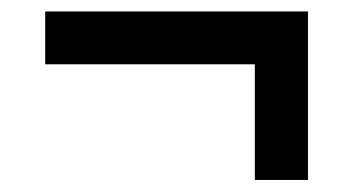

<svg xmlns="http://www.w3.org/2000/svg" viewBox="-20 -420 610 327"><path d="M57 -400.5H504.5V-113.5H414V-310.5H57Z"/></svg>

Font: Newsreader Caption Medium
Style: Regular
Weight: 500
Designer: Hugues Gentile
Foundry: Production Type
Version: Version 1.001